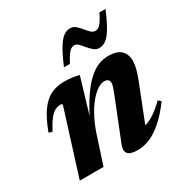

<svg xmlns="http://www.w3.org/2000/svg" viewBox="-162 -820 930 966"><g transform="rotate(-30 303.0 -337.0)"><path d="M38.5 -280.5 19.5 -288Q45.5 -358.5 74.8 -398.5Q104 -438.5 138.2 -454.8Q172.5 -471 213 -471Q230.5 -471 244 -470Q257.5 -469 271 -466.8Q284.5 -464.5 301 -460.5L230 -222.5L226 -228Q259.5 -297 290.8 -344Q322 -391 351.8 -419Q381.5 -447 411 -459.5Q440.5 -472 471 -472Q523.5 -472 545.8 -449Q568 -426 568 -391Q568 -373 562.8 -349.2Q557.5 -325.5 544 -290.5L445 -39L419.5 -71.5Q441.5 -70.5 465 -77.8Q488.5 -85 516 -103.2Q543.5 -121.5 576.5 -154L591.5 -140Q550.5 -85 512 -51.2Q473.5 -17.5 437.5 -2.2Q401.5 13 366.5 13Q323 13 309.2 -3.2Q295.5 -19.5 308.5 -53.5L401 -285.5Q411.5 -312 415.5 -324.8Q419.5 -337.5 419.5 -346Q419.5 -358 412.5 -364.8Q405.5 -371.5 390 -371.5Q371 -371.5 348.8 -356.2Q326.5 -341 303.5 -312.5Q280.5 -284 259.8 -243.8Q239 -203.5 223 -153.5L173 0H35L151.5 -370.5Q152 -375 150 -377.5Q148 -380 143.5 -380Q127 -380 111.2 -372.8Q95.5 -365.5 78.2 -344.2Q61 -323 38.5 -280.5ZM579 -683.5Q553 -621.5 532.5 -588Q512 -554.5 493.5 -541.5Q475 -528.5 454.5 -528.5Q437.5 -528.5 424 -539.8Q410.5 -551 398.2 -566Q386 -581 374.5 -592.5Q363 -604 350.5 -604Q340.5 -604 331.2 -598Q322 -592 311.2 -577Q300.5 -562 286 -533.5H251Q277.5 -595.5 298 -629Q318.5 -662.5 336.8 -675.5Q355 -688.5 376 -688.5Q392.5 -688.5 406.2 -677Q420 -665.5 432 -650.5Q444 -635.5 455.5 -624.2Q467 -613 480 -613Q490 -613 499.2 -618.8Q508.5 -624.5 519.2 -639.8Q530 -655 544 -683.5Z"/></g></svg>

Font: Newsreader 36pt
Style: Bold Italic
Weight: 700
Italic angle: -17°
Designer: Hugues Gentile
Foundry: Production Type
Version: Version 1.003